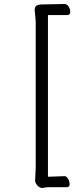

<svg xmlns="http://www.w3.org/2000/svg" viewBox="-20 -786 390 957"><path d="M226 147Q210 147 190 151Q177 151 166 138Q155 125 155 114L158 51V-678L153 -737Q153 -751 161.5 -757.5Q170 -764 196 -764L300 -766H301Q314 -766 322 -753.5Q330 -741 330 -726Q330 -711 315 -711H219V95Q294 92 302.5 92Q311 92 319 105Q327 118 327 132.5Q327 147 313 147Z"/></svg>

Font: ToneOZ-Pinyin-WenKai-Regular
Style: Regular
Weight: 400
Designer: Fontworks Inc.
Foundry: ToneOZ
Version: Version 0.240331